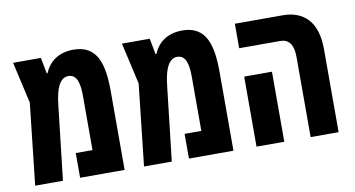

<svg xmlns="http://www.w3.org/2000/svg" viewBox="-64 -770 1710 926"><g transform="rotate(-10 790.5 -307.0)"><path d="M336 -614C260 -614 215 -575 194 -524H190L175 -602H39L85 -399L41 0H177L218 -360C228 -458 255 -493 290 -493C332 -493 343 -448 343 -387V-121H261V0H479V-384C479 -517 454 -614 336 -614Z M869 -614C793 -614 748 -575 727 -524H723L708 -602H572L618 -399L574 0H710L751 -360C761 -458 788 -493 823 -493C865 -493 876 -448 876 -387V-121H794V0H1012V-384C1012 -517 987 -614 869 -614Z M1390 0H1527V-408C1527 -537 1465 -602 1359 -602H1125V-482H1326C1368 -482 1390 -453 1390 -393ZM1125 0H1261V-343H1125Z"/></g></svg>

Font: Noto Sans Hebrew ExtraCondensed
Style: Bold
Weight: 700
Width: 2
Designer: Monotype Design Team
Foundry: Monotype Imaging Inc.
Version: Version 2.004